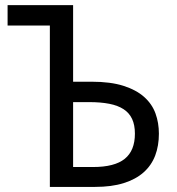

<svg xmlns="http://www.w3.org/2000/svg" viewBox="-20 -734 695 754"><path d="M604 -209Q604 -161.6 589.4 -123Q574.7 -84.5 543.9 -57.1Q513.2 -29.8 465.8 -14.9Q418.5 0 353 0H175.8V-633.8H9.8V-713.9H267.1V-413.1H339.8Q414.1 -413.1 464.6 -397Q515.1 -380.9 546.1 -353.3Q577.1 -325.7 590.6 -288.6Q604 -251.5 604 -209ZM267.1 -78.1H345.2Q430.2 -78.1 470 -110.4Q509.8 -142.6 509.8 -209Q509.8 -243.2 498.8 -266.8Q487.8 -290.5 465.3 -305.2Q442.9 -319.8 409.2 -326.4Q375.5 -333 330.1 -333H267.1Z"/></svg>

Font: WenQuanYi Micro Hei
Style: Regular
Weight: 400
Foundry: Ascender Corporation
Version: Version 0.2.0-beta